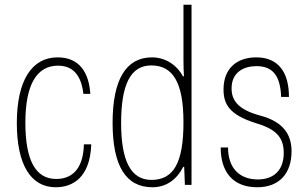

<svg xmlns="http://www.w3.org/2000/svg" viewBox="-20 -780 1297 810"><path d="M215 10C285 10 360 -29 365 -171H334C331 -56 274 -25 217 -25C131 -25 87 -102 87 -262C87 -425 136 -503 225 -503C302 -503 325 -442 332 -384H361C355 -477 313 -538 223 -538C114 -538 51 -440 51 -261C51 -85 110 10 215 10Z M623 10C680 10 725 -21 753 -76H757L760 0H788V-760H754V-525C754 -500 755 -478 756 -458H752C724 -509 675 -538 621 -538C511 -538 455 -443 455 -262C455 -80 511 10 623 10ZM619 -21C532 -21 491 -101 491 -261C491 -422 530 -504 618 -504C709 -504 754 -433 754 -264C754 -96 714 -21 619 -21Z M1065 10C1157 10 1210 -47 1210 -142C1210 -210 1177 -266 1079 -292C982 -318 957 -358 957 -407C957 -476 1009 -501 1062 -501C1134 -501 1163 -456 1166 -371H1199C1199 -477 1153 -538 1061 -538C980 -538 923 -492 923 -403C923 -341 947 -296 1058 -261C1143 -236 1177 -202 1177 -135C1177 -60 1133 -23 1068 -23C990 -23 942 -71 942 -158H911C911 -52 965 10 1065 10Z"/></svg>

Font: Kathrein 37 Thin Condensed
Style: Regular
Weight: 250
Width: 3
Designer: Lazydogs Typefoundry, based on Open Sans by Ascender Corporation
Foundry: Lazydogs Typefoundry
Version: Version 1.003;PS 001.003;hotconv 1.0.88;makeotf.lib2.5.64775